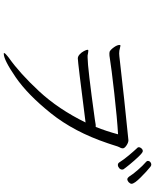

<svg xmlns="http://www.w3.org/2000/svg" viewBox="80 -914 839 1040"><g transform="rotate(90 500.0 -394.5)"><path d="M856 -767Q852 -771 852 -776Q852 -783 858 -788.5Q864 -794 872 -794Q878 -794 884 -789Q907 -771 941.5 -736.5Q976 -702 976 -687Q976 -680 967 -671Q958 -664 952 -664Q945 -664 937 -674Q926 -692 902.5 -719.5Q879 -747 856 -767ZM225 -626Q226 -627 228 -627Q231 -627 239.5 -624.5Q248 -622 255 -621L270 -620L285 -621Q369 -631 517 -647Q665 -663 739 -670H741Q753 -670 768.5 -659.5Q784 -649 784 -640Q784 -633 781 -627Q774 -616 764 -581L756 -557Q695 -376 594 -250Q493 -124 399 -59.5Q305 5 272 5Q269 5 269 5L268 2Q268 0 274 -6Q280 -12 285.5 -16Q291 -20 293 -22Q378 -82 475 -186.5Q572 -291 644 -438Q316 -396 297 -396Q286 -396 275 -406Q264 -416 257 -429.5Q250 -443 250 -449Q250 -453 255 -453Q260 -453 267.5 -451.5Q275 -450 281 -449H292Q345 -449 626 -488Q636 -489 645 -491Q654 -493 661 -493H668Q691 -550 708 -614Q622 -609 485 -593.5Q348 -578 293 -569Q284 -567 271 -567Q264 -567 261 -568Q250 -573 237 -591Q224 -609 224 -622Q224 -624 225 -626ZM799 -748Q807 -748 828.5 -725.5Q850 -703 870.5 -678Q891 -653 897 -644Q899 -641 899 -636Q899 -627 891 -620Q883 -613 874 -613Q865 -613 860 -621Q845 -645 821.5 -673Q798 -701 781 -719Q778 -721 778 -726Q778 -734 784.5 -741Q791 -748 799 -748Z"/></g></svg>

Font: JyunsaiKaai Light
Style: Regular
Weight: 300
Designer: Fontworks Inc.
Version: Version 0.030;April 7, 2024;FontCreator 14.0.0.2901 64-bit